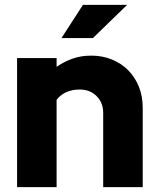

<svg xmlns="http://www.w3.org/2000/svg" viewBox="-20 -767 651 787"><path d="M50 0ZM50 0V-529H212V-493Q242 -514 277 -526.5Q312 -539 354 -539Q400 -539 439 -523Q478 -507 506 -478.5Q534 -450 549.5 -411Q565 -372 565 -326V0H403V-304Q403 -346 376 -373Q349 -400 307 -400Q245 -400 212 -358V0ZM320 -747H501L361 -611H232Z"/></svg>

Font: Rosa Sans Black
Style: Regular
Weight: 900
Designer: Pentagram / MCKL
Foundry: Pentagram / MCKL
Version: Version 1.005;September 16, 2019;FontCreator 11.5.0.2425 64-